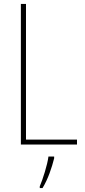

<svg xmlns="http://www.w3.org/2000/svg" viewBox="-20 -734 431 975"><path d="M86 0H371V-25H112V-714H86ZM255 70V61H226C221 102 197 178 182 212V221H196C224 175 243 118 255 70Z"/></svg>

Font: Noto Sans Devanagari Condensed Thin
Style: Regular
Weight: 100
Width: 3
Designer: Jelle Bosma - Monotype Design Team
Foundry: Monotype Imaging Inc.
Version: Version 2.004